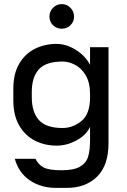

<svg xmlns="http://www.w3.org/2000/svg" viewBox="-20 -710 619 936"><path d="M509 -480V-12Q509 96 453.5 151Q398 206 305 206H253Q181 206 126.5 170Q72 134 52 64H153Q167 93 193 106.5Q219 120 281 120Q340 120 370 102.5Q400 85 409.5 54Q419 23 419 -28V-91Q399 -50 352 -25Q305 0 256 0Q198 0 150 -24.5Q102 -49 73.5 -98.5Q45 -148 45 -220V-278Q45 -350 73.5 -399Q102 -448 150 -472Q198 -496 256 -496Q303 -496 349.5 -467Q396 -438 419 -394V-480ZM419 -236V-251Q419 -308 397.5 -343.5Q376 -379 345 -394.5Q314 -410 285 -410Q204 -410 169.5 -372Q135 -334 135 -262V-236Q135 -164 169.5 -125Q204 -86 285 -86Q335 -86 377 -120Q419 -154 419 -236ZM221 -629Q221 -654 238.5 -672Q256 -690 281 -690Q306 -690 323.5 -672Q341 -654 341 -629Q341 -604 323.5 -587Q306 -570 281 -570Q256 -570 238.5 -587Q221 -604 221 -629Z"/></svg>

Font: Violet Sans
Style: Regular
Weight: 400
Designer: Calvin Waterman
Foundry: Violet Office
Version: Version 1.013